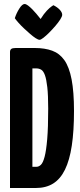

<svg xmlns="http://www.w3.org/2000/svg" viewBox="-20 -940 400 960"><path d="M30 0V-680Q30 -690 36 -695Q42 -700 58 -700H154Q204 -700 241 -686.5Q278 -673 302 -639Q326 -605 338 -543Q350 -481 350 -385Q350 -285 339 -212Q328 -139 305 -92Q282 -45 246 -22.5Q210 0 159 0ZM142 -106H162Q174 -106 184.5 -116Q195 -126 203 -156Q211 -186 216 -244Q221 -302 221 -397Q221 -464 216.5 -504Q212 -544 204.5 -564.5Q197 -585 186 -591.5Q175 -598 161 -598H142ZM178 -741Q171 -741 158.5 -749Q146 -757 131 -770Q116 -783 100.5 -797.5Q85 -812 73 -825.5Q61 -839 54 -849Q62 -874 76.5 -897Q91 -920 103 -920Q110 -920 120 -912.5Q130 -905 141 -894Q152 -883 161.5 -871.5Q171 -860 177 -852.5Q183 -845 183 -845Q200 -872 214.5 -887Q229 -902 238 -908Q247 -914 247 -914Q267 -904 279 -891Q291 -878 291 -866Q291 -858 281.5 -843Q272 -828 257 -810.5Q242 -793 226 -777Q210 -761 197 -751Q184 -741 178 -741Z"/></svg>

Font: Yanone Kaffeesatz
Style: Bold
Weight: 700
Designer: Yanone (Cyrillic: Daniel Pouzeot, Huerta Tipografica, and Cyreal)
Foundry: Yanone
Version: Version 2.003